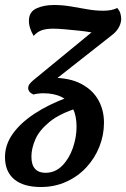

<svg xmlns="http://www.w3.org/2000/svg" viewBox="-63 -550 506 770"><path d="M101 200Q31 200 -6 169Q-43 138 -43 80Q-43 31 -12.5 -12.5Q18 -56 74.5 -93.5Q131 -131 210 -160L252 -118Q177 -95 136 -61.5Q95 -28 79 8.5Q63 45 63 78Q63 111 77.5 127Q92 143 119 143Q158 143 186 115Q214 87 229 44Q244 1 244 -42Q244 -85 229.5 -115Q215 -145 185 -160.5Q155 -176 110 -176Q100 -176 89 -174.5Q78 -173 71 -171L148 -238Q216 -238 262 -214Q308 -190 331 -149.5Q354 -109 354 -58Q354 -8 335.5 38.5Q317 85 283 121.5Q249 158 202.5 179Q156 200 101 200ZM71 -171Q60 -176 55 -182.5Q50 -189 50 -195Q50 -205 54.5 -211.5Q59 -218 69 -227L304 -420Q283 -424 254 -427Q225 -430 197 -432.5Q169 -435 151 -435Q122 -435 104 -428.5Q86 -422 72 -406Q63 -421 58 -436Q53 -451 53 -467Q53 -502 82.5 -516Q112 -530 154 -530Q186 -530 219.5 -524.5Q253 -519 286 -513Q319 -507 351 -507Q386 -507 407 -518Q416 -508 419.5 -497Q423 -486 423 -473Q423 -459 414.5 -442Q406 -425 387 -410L153 -226Z"/></svg>

Font: Sansita Swashed Light
Style: Regular
Weight: 400
Version: Version 1.003